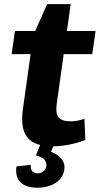

<svg xmlns="http://www.w3.org/2000/svg" viewBox="-20 -688 476 916"><path d="M230.4 10.1Q143.9 10.1 110.2 -32.9Q76.6 -75.9 89.1 -166.4L138.4 -518.4L204.8 -668.4H317.3L251.1 -195.8Q244.1 -148.4 259.1 -128.8Q274.1 -109.3 316.5 -109.3Q332 -109.3 348.9 -112.1Q365.7 -114.9 382.7 -121.4L387.2 -20.5Q366 -11.8 339.3 -4.7Q312.7 2.5 284.8 6.3Q256.9 10.1 230.4 10.1ZM51.3 -540H435.9L420.1 -429.8H35.6ZM158.9 207.5Q103.4 207.5 77.5 181.4Q51.5 155.2 58.6 105.9L127.3 98.4Q124.8 117.8 133.6 128.3Q142.3 138.7 159.8 138.7Q176.7 138.7 187.9 129Q199.1 119.3 201.1 102.9Q203.1 85.9 191.4 73.4Q179.7 61 151.6 53L173.1 0H238.8L223.3 36Q258.1 49.5 274.7 71.6Q291.3 93.6 286.8 120.7Q281.8 159.9 246.6 183.7Q211.3 207.5 158.9 207.5Z"/></svg>

Font: Pathway Extreme 8pt Thin
Style: Italic
Weight: 100
Italic angle: -8°
Designer: Eduardo Rodriguez Tunni
Foundry: Eduardo Rodriguez Tunni
Version: Version 1.000